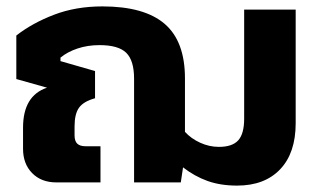

<svg xmlns="http://www.w3.org/2000/svg" viewBox="-20 -570 993 600"><path d="M552 -47 545 0H399V-324Q399 -381 374.5 -405Q350 -429 291 -429Q254 -429 222.5 -418.5Q191 -408 169 -390V-379L277 -348V-263Q241 -253 227 -233.5Q213 -214 213 -175V-147Q213 -129 221.5 -121Q230 -113 247 -113H294V0H156Q109 0 80.5 -29Q52 -58 52 -105V-171Q52 -271 127 -296L31 -323V-459Q81 -498 149 -524Q217 -550 300 -550Q431 -550 494.5 -495.5Q558 -441 558 -325V-158Q577 -137 605.5 -124Q634 -111 664 -111Q706 -111 724.5 -131.5Q743 -152 743 -199V-540H904V-185Q904 -92 855.5 -41Q807 10 721 10Q669 10 628.5 -4.5Q588 -19 552 -47Z"/></svg>

Font: Kanit SemiBold
Style: Regular
Weight: 600
Designer: Katatrad Team
Foundry: CadsonDemak
Version: Version 1.030